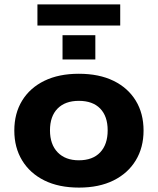

<svg xmlns="http://www.w3.org/2000/svg" viewBox="-20 -841 717 872"><path d="M339 11Q247 11 181.5 -21.5Q116 -54 80.5 -112.5Q45 -171 45 -248Q45 -326 80.5 -384Q116 -442 181.5 -474Q247 -506 338 -506Q430 -506 495.5 -474Q561 -442 596.5 -384Q632 -326 632 -248Q632 -171 596.5 -112.5Q561 -54 495.5 -21.5Q430 11 339 11ZM338 -113Q401 -113 435 -149Q469 -185 469 -249Q469 -313 435 -348Q401 -383 338 -383Q276 -383 241.5 -348Q207 -313 207 -249Q207 -185 242 -149Q277 -113 338 -113ZM150 -725V-821H526V-725ZM264 -571V-681H413V-571Z"/></svg>

Font: Nunito Sans 10pt SemiExpanded ExtraBold
Style: Regular
Weight: 800
Width: 6
Designer: Vernon Adams
Foundry: Vernon Adams
Version: Version 3.101;gftools[0.9.27]